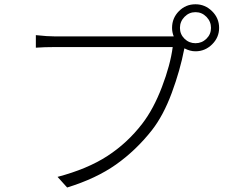

<svg xmlns="http://www.w3.org/2000/svg" viewBox="-20 -837 1040 881"><path d="M826.7 -659.2Q847.7 -638.7 877 -638.7Q906.2 -638.7 927.2 -659.2Q948.2 -679.7 948.2 -709Q948.2 -738.3 927.2 -759.8Q906.2 -781.2 877 -781.2Q847.7 -781.2 826.7 -759.8Q805.7 -738.3 805.7 -709Q805.7 -679.7 826.7 -659.2ZM234.4 -669.9H757.8H777.3Q769.5 -688.5 769.5 -709Q769.5 -753.9 800.8 -785.6Q832 -817.4 877 -817.4Q920.9 -817.4 953.1 -785.6Q985.4 -753.9 985.4 -709Q985.4 -665 953.1 -633.3Q920.9 -601.6 877 -601.6Q851.6 -601.6 826.2 -615.2L825.2 -611.3Q806.6 -514.6 768.1 -410.6Q729.5 -306.6 676.8 -239.3Q603.5 -146.5 512.2 -82Q420.9 -17.6 288.1 23.4L244.1 -25.4Q380.9 -61.5 472.7 -121.1Q564.5 -180.7 632.8 -269.5Q684.6 -336.9 723.1 -438Q761.7 -539.1 772.5 -621.1H233.4Q183.6 -621.1 144.5 -618.2V-675.8Q197.3 -669.9 234.4 -669.9Z"/></svg>

Font: Gen Shin Gothic Light
Style: Regular
Weight: 200
Designer: [Source Han Sans]
Ryoko NISHIZUKA  (kana & ideographs); Paul D. Hunt (Latin, Greek & Cyrillic); Wenlong ZHANG  (bopomofo
Version: Version 1.002.20150607